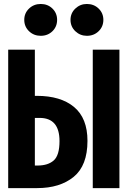

<svg xmlns="http://www.w3.org/2000/svg" viewBox="-20 -966 655 986"><path d="M159 -710.8V-473.8H168.7Q291.8 -473.8 360.5 -416.4Q429.2 -359 429.2 -242.6Q429.2 -115.9 358.5 -57.9Q287.7 0 170.8 0H22.1V-710.8ZM593.3 -710.8V0H456.4V-710.8ZM183.1 -360.5H159V-115.9H172.8Q226.7 -115.9 256.2 -142.3Q285.6 -168.7 285.6 -241.5Q285.6 -360.5 183.1 -360.5ZM189.2 -782.1Q153.8 -782.1 129.2 -805.6Q104.6 -829.2 104.6 -864.1Q104.6 -898.5 129.2 -922.1Q153.8 -945.6 189.2 -945.6Q225.1 -945.6 249.2 -922.1Q273.3 -898.5 273.3 -864.1Q273.3 -829.2 249.2 -805.6Q225.1 -782.1 189.2 -782.1ZM426.2 -782.1Q391.8 -782.1 366.9 -805.6Q342.1 -829.2 342.1 -864.1Q342.1 -898.5 366.9 -922.1Q391.8 -945.6 426.2 -945.6Q462.1 -945.6 486.4 -922.1Q510.8 -898.5 510.8 -864.1Q510.8 -829.2 486.4 -805.6Q462.1 -782.1 426.2 -782.1Z"/></svg>

Font: FiraCode Nerd Font Mono
Style: Bold
Weight: 700
Monospace: yes
Designer: Carrois Corporate, Edenspiekermann AG, Nikita Prokopov
Foundry: Carrois Corporate, Edenspiekermann AG, Nikita Prokopov
Version: Version 6.002;Nerd Fonts 3.3.0